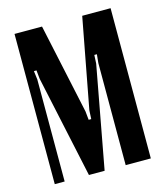

<svg xmlns="http://www.w3.org/2000/svg" viewBox="-106 -781 749 863"><g transform="rotate(-15 268.5 -349.5)"><path d="M489 0H372V-475L376 -515H364L362 -475L274 0H201L99 -475L95 -515H83L88 -475V0H42V-699H170L260 -280L264 -240H276L278 -280L357 -699H489Z"/></g></svg>

Font: Moniqa ExtBd Paragraph
Style: Regular
Weight: 800
Designer: Rajesh Rajput
Foundry: Rajesh Rajput
Version: Version 1.000